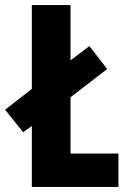

<svg xmlns="http://www.w3.org/2000/svg" viewBox="-43 -734 500 754"><path d="M82 0V-239L48 -215L-23 -303L82 -385V-714H234V-497L308 -553L378 -463L234 -352V-131H422V0Z"/></svg>

Font: Noto Sans ExtraCondensed ExtraBold
Style: Regular
Weight: 800
Width: 2
Designer: Monotype Design Team
Foundry: Monotype Imaging Inc.
Version: Version 2.013; ttfautohint (v1.8.4.7-5d5b)